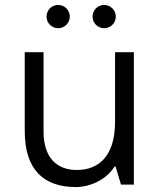

<svg xmlns="http://www.w3.org/2000/svg" viewBox="-20 -746 649 776"><path d="M286 10C345 10 410 -20 443 -73H447L469 0H521V-535H445V-254C445 -116 380 -59 290 -59C212 -59 156 -106 156 -215V-535H80V-216C80 -57 160 10 286 10ZM215 -632C241 -632 262 -653 262 -679C262 -705 241 -726 215 -726C189 -726 168 -705 168 -679C168 -653 189 -632 215 -632ZM401 -632C427 -632 448 -653 448 -679C448 -705 427 -726 401 -726C375 -726 354 -705 354 -679C354 -653 375 -632 401 -632Z"/></svg>

Font: Frost Regular
Style: Regular
Weight: 400
Designer: Lee Frost
Foundry: Lee Frost for Ice Communication Norge AS
Version: Version 2.011;hotconv 1.0.107;makeotfexe 2.5.65593